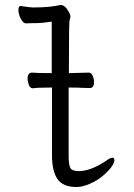

<svg xmlns="http://www.w3.org/2000/svg" viewBox="-20 -734 540 772"><path d="M256 -382V-108Q256 -69 263.5 -57.5Q271 -46 297 -46Q344 -46 406 -87Q423 -100 432 -100Q440 -100 440 -89Q440 -79 427.5 -62Q415 -45 393 -26.5Q371 -8 341 5Q311 18 287 18Q234 18 211.5 -13.5Q189 -45 189 -110V-382Q128 -382 113 -379Q101 -379 96 -392.5Q91 -406 91 -418Q91 -442 109 -442Q126 -440 188 -440V-647Q149 -641 123.5 -641Q98 -641 85 -640Q73 -640 63.5 -659Q54 -678 54 -693Q54 -710 63 -710Q101 -704 112 -704Q183 -704 223 -714Q242 -714 256 -687Q263 -676 263 -668Q263 -660 260 -654Q257 -649 257 -440Q312 -441 337 -442Q347 -442 352.5 -429.5Q358 -417 358 -404Q358 -380 341 -380Q321 -380 305 -381Q297 -382 256 -382Z"/></svg>

Font: Moon Stars Kai HW
Style: Regular
Weight: 400
Designer: GuiWonder
Version: Version 1.101